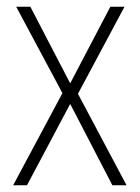

<svg xmlns="http://www.w3.org/2000/svg" viewBox="-20 -549 415 569"><path d="M165 -273 19 0H60L188 -241L313 0H355L211 -271L349 -529H307L188 -302L70 -529H28Z"/></svg>

Font: Noto Sans Devanagari Condensed ExtraLight
Style: Regular
Weight: 200
Width: 3
Designer: Jelle Bosma - Monotype Design Team
Foundry: Monotype Imaging Inc.
Version: Version 2.004